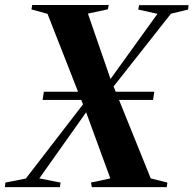

<svg xmlns="http://www.w3.org/2000/svg" viewBox="-42 -764 790 784"><path d="M-22 0 -20 -18.5 63.5 -35 319.5 -367 394.5 -421 601 -707.5 522.5 -725 526 -743H728L726 -725L656 -708L404.5 -389L331 -335.5L118.5 -35.5L205.5 -18.5L202.5 0ZM333 0 329.5 -18.5 408.5 -35.5 304 -321 300 -330 152 -707.5 86.5 -725.5 89.5 -743.5H402L398.5 -726L317 -708.5L413 -430.5L418 -420.5L573.5 -35.5L641.5 -18.5L639 0ZM132 -356 137 -389.5H588L583 -356Z"/></svg>

Font: Merriweather 144pt
Style: Bold Italic
Weight: 700
Italic angle: -7.8°
Version: Version 2.101